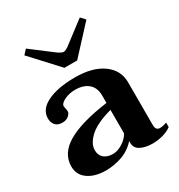

<svg xmlns="http://www.w3.org/2000/svg" viewBox="-175 -850 911 978"><g transform="rotate(-30 280.5 -361.0)"><path d="M97 -706 121 -732 246 -637Q269 -621 280 -621Q292 -621 313 -637L438 -732L462 -706L317 -549H242ZM21 -96Q21 -172 99.5 -218.5Q178 -265 338 -287V-329Q338 -377 309.5 -401Q281 -425 233 -425Q197 -425 169 -411Q141 -397 141 -382Q141 -377 143.5 -366Q146 -355 146 -349Q146 -337 132 -324.5Q118 -312 95 -312Q67 -312 53.5 -327.5Q40 -343 40 -367Q40 -421 101.5 -450.5Q163 -480 264 -480Q367 -480 426.5 -437Q486 -394 486 -323V-73Q486 -55 492.5 -47.5Q499 -40 512 -40Q527 -40 551 -48V-22Q531 -7 501 1.5Q471 10 439 10Q398 10 369.5 -4.5Q341 -19 341 -51V-61Q306 -22 259 -6Q212 10 165 10Q101 10 61 -18Q21 -46 21 -96ZM338 -108V-246Q249 -222 207.5 -184.5Q166 -147 166 -107Q166 -78 185.5 -61.5Q205 -45 238 -45Q265 -45 294.5 -63.5Q324 -82 338 -108Z"/></g></svg>

Font: Taviraj DemiBold
Style: Regular
Weight: 600
Designer: Katatrad Team
Foundry: CadsonDemak
Version: Version 1.030